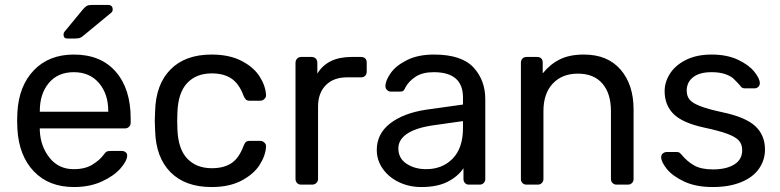

<svg xmlns="http://www.w3.org/2000/svg" viewBox="-20 -752 3178 782"><path d="M49.8 -261.2 50.8 -293.9Q56.6 -401.9 117.9 -465.8Q179.2 -529.8 280.8 -529.8Q390.6 -529.8 451.4 -460Q512.2 -390.1 512.2 -270V-252Q512.2 -242.2 505.6 -235.6Q499 -229 488.8 -229H142.1V-220.2Q145 -155.3 182.1 -109.1Q219.2 -63 279.8 -63Q326.7 -63 356.4 -81.5Q386.2 -100.1 400.9 -120.1Q409.7 -132.3 414.8 -134.8Q419.9 -137.2 432.1 -137.2H476.1Q484.9 -137.2 491.5 -132.1Q498 -127 498 -119.1Q498 -97.2 470.9 -66.2Q443.8 -35.2 394.5 -12.7Q345.2 9.8 280.8 9.8Q179.2 9.8 118.2 -53.7Q57.1 -117.2 50.8 -227.1ZM142.1 -296.9H420.9V-299.8Q420.9 -369.6 383.1 -413.8Q345.2 -458 280.8 -458Q215.8 -458 179 -414.1Q142.1 -370.1 142.1 -299.8ZM238.8 -610.8Q238.8 -618.7 243.7 -624L317.9 -713.9Q327.6 -725.1 334.7 -728.5Q341.8 -731.9 355 -731.9H419.9Q439 -731.9 439 -712.9Q439 -706.1 434.1 -701.2L318.8 -606Q311 -599.1 304 -597.2Q296.9 -595.2 285.6 -595.2H254.9Q238.8 -594.7 238.8 -610.8Z M610.4 -259.8 611.8 -299.8Q614.7 -408.7 674.6 -469.2Q734.4 -529.8 841.8 -529.8Q913.6 -529.8 963.1 -504.4Q1012.7 -479 1037.1 -440.9Q1061.5 -402.8 1063.5 -365.2Q1064.5 -356.4 1057.1 -349.1Q1049.8 -341.8 1040.5 -341.8H996.6Q986.8 -341.8 981.7 -346.4Q976.6 -351.1 971.7 -362.8Q953.6 -411.6 922.1 -432.4Q890.6 -453.1 842.8 -453.1Q779.8 -453.1 742.7 -414.1Q705.6 -375 702.6 -294.9L701.7 -259.8L702.6 -225.1Q705.6 -145 742.7 -106Q779.8 -66.9 842.8 -66.9Q891.6 -66.9 922.6 -87.4Q953.6 -107.9 971.7 -157.2Q976.6 -169.4 981.7 -173.8Q986.8 -178.2 996.6 -178.2H1040.5Q1049.3 -178.2 1056.9 -171.1Q1064.5 -164.1 1063.5 -154.8Q1061.5 -117.7 1037.1 -79.8Q1012.7 -42 963.1 -16.1Q913.6 9.8 841.8 9.8Q734.4 9.8 674.6 -50.5Q614.7 -110.8 611.8 -220.2Z M1183.6 -22.9V-496.1Q1183.6 -505.9 1189.9 -512.9Q1196.3 -520 1206.5 -520H1248.5Q1259.8 -520 1266.1 -513.4Q1272.5 -506.8 1272.5 -496.1V-452.1Q1313.5 -520 1411.6 -520H1450.2Q1461.4 -520 1467.5 -513.9Q1473.6 -507.8 1473.6 -497.1V-460Q1473.6 -450.2 1467.5 -443.6Q1461.4 -437 1450.2 -437H1393.6Q1338.4 -437 1306.9 -405Q1275.4 -373 1275.4 -317.9V-22.9Q1275.4 -13.2 1268.3 -6.6Q1261.2 0 1251.5 0H1206.5Q1196.3 0 1189.9 -6.6Q1183.6 -13.2 1183.6 -22.9Z M1514.6 -141.1Q1514.6 -207 1568.6 -249Q1622.6 -291 1715.3 -305.2L1865.7 -326.2V-355Q1865.7 -458 1746.6 -458Q1700.7 -458 1672.6 -439.5Q1644.5 -420.9 1631.3 -396Q1627.4 -386.2 1623 -382.6Q1618.7 -378.9 1610.4 -378.9H1571.8Q1563 -378.9 1556.4 -385.5Q1549.8 -392.1 1549.8 -400.9Q1549.8 -423.8 1571.3 -454.3Q1592.8 -484.9 1637.7 -507.3Q1682.6 -529.8 1747.6 -529.8Q1859.4 -529.8 1908 -477.8Q1956.5 -425.8 1956.5 -348.1V-22.9Q1956.5 -13.2 1950 -6.6Q1943.4 0 1933.6 0H1889.6Q1879.9 0 1873.8 -6.6Q1867.7 -13.2 1867.7 -22.9V-66.9Q1845.7 -33.7 1803.7 -12Q1761.7 9.8 1695.8 9.8Q1646.5 9.8 1605 -10Q1563.5 -29.8 1539.1 -64.5Q1514.6 -99.1 1514.6 -141.1ZM1602.5 -147.9Q1602.5 -106.9 1636 -85Q1669.4 -63 1715.3 -63Q1781.7 -63 1823.7 -106Q1865.7 -148.9 1865.7 -231V-258.8L1748.5 -242.2Q1676.8 -232.4 1639.6 -208.3Q1602.5 -184.1 1602.5 -147.9Z M2101.6 -22.9V-497.1Q2101.6 -506.8 2107.9 -513.4Q2114.3 -520 2124.5 -520H2167.5Q2178.7 -520 2184.6 -513.9Q2190.4 -507.8 2190.4 -497.1V-453.1Q2220.2 -490.2 2259.8 -510Q2299.3 -529.8 2358.4 -529.8Q2454.6 -529.8 2507.6 -468.5Q2560.5 -407.2 2560.5 -306.2V-22.9Q2560.5 -13.2 2554 -6.6Q2547.4 0 2537.6 0H2491.2Q2481.4 0 2474.9 -6.6Q2468.3 -13.2 2468.3 -22.9V-299.8Q2468.3 -371.6 2433.3 -411.9Q2398.4 -452.1 2333.5 -452.1Q2269.5 -452.1 2231.4 -411.6Q2193.4 -371.1 2193.4 -299.8V-22.9Q2193.4 -13.2 2186.8 -6.6Q2180.2 0 2170.4 0H2124.5Q2114.3 0 2107.9 -6.6Q2101.6 -13.2 2101.6 -22.9Z M2672.9 -111.8Q2672.9 -121.6 2679.9 -127.2Q2687 -132.8 2694.8 -132.8H2736.8Q2742.7 -132.8 2746.3 -130.9Q2750 -128.9 2755.9 -122.1Q2778.8 -94.2 2807.4 -78.1Q2835.9 -62 2883.8 -62Q2938 -62 2970.5 -82Q3002.9 -102.1 3002.9 -140.1Q3002.9 -165 2989 -179.9Q2975.1 -194.8 2942.4 -207Q2909.7 -219.2 2845.7 -232.9Q2758.8 -252 2722.9 -288.1Q2687 -324.2 2687 -380.9Q2687 -418 2709 -452.4Q2731 -486.8 2774.4 -508.3Q2817.9 -529.8 2877.9 -529.8Q2940.9 -529.8 2985.4 -508.8Q3029.8 -487.8 3052.2 -460Q3074.7 -432.1 3074.7 -413.1Q3074.7 -404.3 3068.4 -398.2Q3062 -392.1 3052.7 -392.1H3014.6Q3000.5 -392.1 2995.1 -402.8Q2978 -421.9 2966.6 -432.4Q2955.1 -442.9 2932.9 -450.4Q2910.6 -458 2877.9 -458Q2829.1 -458 2803 -437.5Q2776.9 -417 2776.9 -382.8Q2776.9 -361.8 2787.8 -347.4Q2798.8 -333 2829.8 -320.6Q2860.8 -308.1 2921.9 -294.9Q3017.1 -274.9 3056.4 -238Q3095.7 -201.2 3095.7 -143.1Q3095.7 -100.1 3071.3 -64.9Q3046.9 -29.8 2998.3 -10Q2949.7 9.8 2882.8 9.8Q2814 9.8 2766.4 -12.7Q2718.8 -35.2 2695.8 -64Q2672.9 -92.8 2672.9 -111.8Z"/></svg>

Font: Rubik AZ
Style: Regular
Weight: 400
Designer: Hubert and Fischer
Foundry: Hubert & Fischer
Version: Version 2.000